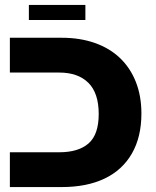

<svg xmlns="http://www.w3.org/2000/svg" viewBox="-20 -758 633 778"><path d="M20 0V-141H220Q298 -141 339 -177Q380 -213 380 -296Q380 -381 338 -422.5Q296 -464 220 -464H20V-605H230Q304 -605 364 -584Q424 -563 466 -523Q508 -483 530.5 -426Q553 -369 553 -298Q553 -203 514.5 -136Q476 -69 404 -34.5Q332 0 230 0ZM97 -677V-738H326V-677Z"/></svg>

Font: Noto Sans Hebrew ExtraBold
Style: Regular
Weight: 800
Designer: Monotype Design Team
Foundry: Monotype Imaging Inc.
Version: Version 2.003